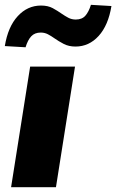

<svg xmlns="http://www.w3.org/2000/svg" viewBox="-25 -776 482 796"><path d="M21 0 100 -500H286L207 0ZM81 -580 -5 -585Q8 -665 48.5 -709Q89 -753 145 -753Q174 -753 194 -742Q214 -731 231 -719Q244 -710 258 -702.5Q272 -695 289 -695Q315 -695 329 -711Q343 -727 352 -756L437 -751Q424 -671 384 -627Q344 -583 288 -583Q260 -583 239 -594Q218 -605 201 -617Q187 -627 173.5 -634Q160 -641 144 -641Q119 -641 104.5 -625.5Q90 -610 81 -580Z"/></svg>

Font: Nunito Sans 9pt Black
Style: Italic
Weight: 900
Italic angle: -9°
Version: Version 3.101;gftools[0.9.27]